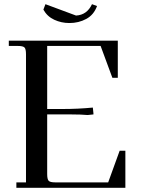

<svg xmlns="http://www.w3.org/2000/svg" viewBox="-20 -896 673 916"><path d="M22 -676.8V-702.1H542V-524.9H516.1L460 -676.8H205.1V-376H279.8Q352.5 -376 422.9 -382.8L425.8 -355V-350.1L397.9 -347.2Q368.2 -350.1 320.8 -350.1H205.1V-65.9Q205.1 -41 212.2 -33.4Q219.2 -25.9 244.1 -25.9H496.1L550.8 -176.8H578.1V0H58.1V-25.9H104V-637.2Q104 -662.1 96.9 -669.4Q89.8 -676.8 64.9 -676.8ZM187 -850.1 196.8 -876 342.8 -821.8Q395 -824.7 418.9 -876L442.9 -867.2Q427.7 -825.2 391.6 -805.7Q355.5 -786.1 311 -786.1Q272.5 -786.1 238.8 -801.8Q205.1 -817.4 187 -850.1Z"/></svg>

Font: Dihjauti S
Style: Bold
Weight: 700
Designer: T. Christopher White
Version: Version 3.0.0